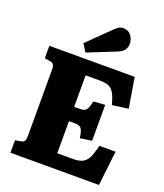

<svg xmlns="http://www.w3.org/2000/svg" viewBox="-170 -1074 1016 1186"><g transform="rotate(20 338.0 -481.0)"><path d="M41 0V-82L76 -88Q95 -91 101 -100.5Q107 -110 107 -140V-569Q107 -595 100 -604Q93 -613 73 -616L41 -621V-703H602L635 -505L529 -491Q520 -526 510.5 -548Q501 -570 488 -583.5Q475 -597 456 -602.5Q437 -608 407 -608H314V-401H355Q373 -401 383.5 -407Q394 -413 401 -428.5Q408 -444 414 -473L490 -478V-242L413 -231Q409 -262 402.5 -278.5Q396 -295 384.5 -301Q373 -307 353 -307H314V-96H418Q449 -96 469 -103Q489 -110 502 -125Q515 -140 524.5 -165.5Q534 -191 543 -228H649L623 0ZM265 -740 233 -790 382 -936Q398 -952 410 -957Q422 -962 434 -962Q468 -962 486 -937.5Q504 -913 504 -883Q504 -860 491 -842.5Q478 -825 445 -812Z"/></g></svg>

Font: Literata 18pt ExtraBold
Style: Regular
Weight: 800
Designer: Latin by Veronika Burian and Jose Scaglione. Greek by Irene Vlachou. Cyrillic by Vera Evstafieva.
Foundry: TypeTogether
Version: Version 3.103;gftools[0.9.29]